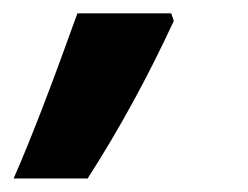

<svg xmlns="http://www.w3.org/2000/svg" viewBox="-70 -136 368 285"><path d="M184.1 -116.2 188 -105Q130.4 19.5 60.1 128.9H-49.8Q-13.7 47.4 44.9 -116.2Z"/></svg>

Font: CAA NEO Sans
Style: Bold Italic
Weight: 700
Italic angle: -12°
Version: Version 1.10